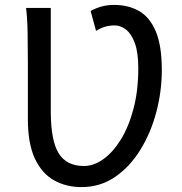

<svg xmlns="http://www.w3.org/2000/svg" viewBox="-20 -745 736 777"><path d="M368.7 -620.1 346.7 -700.7Q370.6 -713.4 393.1 -719.2Q415.5 -725.1 441.9 -725.1Q499.5 -725.1 542.7 -700.4Q585.9 -675.8 610.4 -618.2Q634.8 -560.5 634.8 -461.4Q634.8 -374.5 612.3 -290.3Q589.8 -206.1 547.4 -137.7Q504.9 -69.3 445.1 -28.6Q385.3 12.2 310.1 12.2Q247.6 12.2 198.2 -15.6Q148.9 -43.5 120.8 -104Q92.8 -164.6 92.8 -262.2V-484.4Q92.8 -548.8 91.8 -610.1Q90.8 -671.4 85.4 -712.9H185.5V-295.4Q185.5 -175.8 217.5 -124.5Q249.5 -73.2 319.8 -73.2Q358.9 -73.2 397.7 -100.6Q436.5 -127.9 468.5 -179.4Q500.5 -231 520 -304Q539.6 -377 539.6 -468.8Q539.6 -532.7 525.6 -570.6Q511.7 -608.4 490 -625.2Q468.3 -642.1 444.3 -642.1Q423.8 -642.1 406.2 -637.2Q388.7 -632.3 368.7 -620.1Z"/></svg>

Font: Andika LitF DSA DSG
Style: Regular
Weight: 400
Designer: Victor Gaultney, Annie Olsen, Julie Remington, Don Collingsworth, Eric Hays, Becca Hirsbrunner
Foundry: SIL International
Version: Version 6.200 ; LitF DSA DSG; ttfautohint (v1.8.3.10-c5d8)